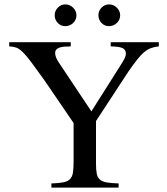

<svg xmlns="http://www.w3.org/2000/svg" viewBox="-20 -854 762 874"><path d="M703 -643Q684 -641 668.5 -635.5Q653 -630 637.5 -617.5Q622 -605 605 -583.5Q588 -562 565 -529L417 -303V-109Q417 -80 420.5 -63Q424 -46 435 -36.5Q446 -27 466.5 -23.5Q487 -20 520 -19V0H214V-19Q248 -20 268 -24Q288 -28 298.5 -38.5Q309 -49 312 -68Q315 -87 315 -120V-294L184 -486Q146 -539 123 -570Q100 -601 83.5 -617Q67 -633 53.5 -637.5Q40 -642 22 -643V-662H302V-643Q294 -642 287 -642Q280 -642 277 -642Q231 -639 231 -613Q231 -594 248 -569L396 -347L539 -573Q553 -596 553 -610Q553 -628 538 -635Q523 -642 484 -643V-662H703ZM277 -834Q298 -834 313 -819Q328 -804 328 -784Q328 -764 313 -749.5Q298 -735 277 -735Q257 -735 243 -749.5Q229 -764 229 -785Q229 -805 243.5 -819.5Q258 -834 277 -834ZM476 -834Q497 -834 512 -819Q527 -804 527 -784Q527 -764 512 -749.5Q497 -735 476 -735Q456 -735 442 -749.5Q428 -764 428 -785Q428 -805 442.5 -819.5Q457 -834 476 -834Z"/></svg>

Font: Klingon pIqaD vaHbo'
Style: Regular
Weight: 400
Width: 0
Designer: Mike Neff (qa'vaj)
Foundry: Mike Neff and Michael Everson
Version: Version 2.003